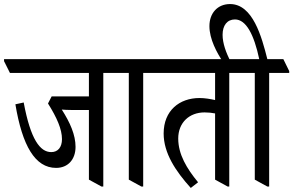

<svg xmlns="http://www.w3.org/2000/svg" viewBox="-56 -915 1448 948"><path d="M221 -86C280 -86 317 -128 317 -190C317 -249 290 -310 249 -374C262 -373 277 -372 295 -372H383V-28L445 6H454V-555H553V-564L524 -623H-36V-613L-7 -555H383V-439H199L181 -404C225 -334 250 -277 250 -228C250 -188 230 -164 197 -164C142 -164 95 -226 61 -409L20 -400C54 -196 117 -86 221 -86Z M642 6H651V-555H750V-564L721 -623H481V-613L510 -555H580V-28Z M886 13 922 -15C866 -83 824 -153 824 -231C824 -310 879 -360 954 -360C972 -360 991 -358 1006 -355V-28L1068 6H1076V-555H1175V-564L1146 -623H678V-613L707 -555H1006V-421C984 -426 956 -431 929 -431C830 -431 752 -369 752 -256C752 -159 811 -70 886 13Z M1264 6H1273V-555H1372V-564L1343 -623H1264C1236 -734 1192 -895 1080 -895C1018 -895 978 -850 978 -786C978 -722 1015 -654 1044 -611H1083C1060 -654 1043 -702 1043 -743C1043 -790 1066 -819 1104 -819C1159 -819 1198 -745 1224 -623H1103V-613L1132 -555H1202V-28Z"/></svg>

Font: Noto Serif Devanagari ExtraCondensed
Style: Regular
Weight: 400
Width: 2
Designer: Universal Thirst, Indian Type Foundry and the Monotype Design Team
Foundry: Monotype Imaging Inc.
Version: Version 2.004